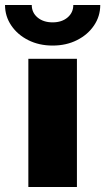

<svg xmlns="http://www.w3.org/2000/svg" viewBox="-72 -752 423 772"><path d="M42 0V-515.6H237.3V0ZM139.6 -568.8Q85 -568.8 41.7 -590.6Q-1.5 -612.3 -26.6 -649.4Q-51.8 -686.5 -51.8 -731.9H55.7Q55.7 -701.2 79.1 -681.6Q102.5 -662.1 139.6 -662.1Q176.3 -662.1 199.5 -681.6Q222.7 -701.2 222.7 -731.9H331.1Q331.1 -686.5 305.9 -649.4Q280.8 -612.3 237.5 -590.6Q194.3 -568.8 139.6 -568.8Z"/></svg>

Font: Inter Display Black
Style: Regular
Weight: 900
Designer: Rasmus Andersson
Foundry: rsms
Version: Version 4.000;git-a52131595